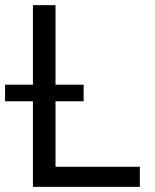

<svg xmlns="http://www.w3.org/2000/svg" viewBox="-50 -727 603 747"><path d="M78.1 -707H166V-78.1H494.1V0H78.1ZM-30.3 -397.5H275.4V-333H-30.3Z"/></svg>

Font: Pretendard JP Variable
Style: Regular
Weight: 400
Designer: Base glyphs from Inter by Rasmus Andersson; Hangul glyphs from Noto Sans CJK(Source Han Sans) by Jang Soo-young and Kang
Foundry: Kil Hyung-jin
Version: Version 1.307;Glyphs 3.2 (3192)